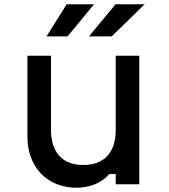

<svg xmlns="http://www.w3.org/2000/svg" viewBox="-20 -860 790 896"><path d="M630 0H520V-48H490Q465 -18 425 -1Q385 16 339 16Q270 16 217.5 -14Q165 -44 136.5 -98.5Q108 -153 108 -224V-600H218V-254Q218 -175 257 -132.5Q296 -90 369 -90Q442 -90 481 -132.5Q520 -175 520 -254V-600H630ZM291 -840H419L295 -690H197ZM519 -840H655L501 -690H395Z"/></svg>

Font: Martian Mono Custom sWd Rg
Style: Regular
Weight: 400
Width: 6
Monospace: yes
Designer: Alex Havermale
Foundry: Evil Martians
Version: Version 1.000